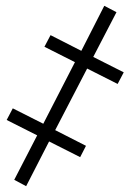

<svg xmlns="http://www.w3.org/2000/svg" viewBox="-20 -644 450 661"><path d="M70 -3 29 -25 108 -178 3 -231 24 -271 129 -218 238 -430 133 -483 154 -523 260 -469 339 -624 381 -602 301 -448 406 -395 385 -355 280 -408 170 -196 276 -142 256 -103 149 -157Z"/></svg>

Font: Noto Sans ExtraCondensed Light
Style: Italic
Weight: 300
Width: 2
Italic angle: -12°
Designer: Monotype Design Team
Foundry: Monotype Imaging Inc.
Version: Version 2.013; ttfautohint (v1.8.4.7-5d5b)